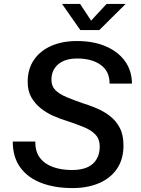

<svg xmlns="http://www.w3.org/2000/svg" viewBox="-20 -948 717 978"><path d="M350 10Q258 10 189.5 -16.5Q121 -43 83 -95.5Q45 -148 45 -227H160Q159 -176 183.5 -144Q208 -112 250.5 -97Q293 -82 346 -82Q418 -82 453 -114Q488 -146 488 -202Q488 -239 466.5 -262Q445 -285 407 -300.5Q369 -316 321 -332Q287 -342 252 -357.5Q217 -373 187.5 -396.5Q158 -420 139.5 -452.5Q121 -485 121 -531Q121 -596 152.5 -642.5Q184 -689 240.5 -714Q297 -739 372 -739Q456 -739 519 -712Q582 -685 617 -636Q652 -587 652 -522H538Q539 -584 493.5 -617Q448 -650 374 -650Q311 -650 276.5 -620.5Q242 -591 242 -542Q242 -509 262 -489Q282 -469 317.5 -454Q353 -439 399 -423Q435 -412 472 -396.5Q509 -381 540 -357Q571 -333 590 -297Q609 -261 609 -207Q609 -137 576 -88.5Q543 -40 484.5 -15Q426 10 350 10ZM389 -795 296 -928H388L444 -843L523 -928H620L486 -795Z"/></svg>

Font: Hubot Sans Medium
Style: Italic
Weight: 500
Italic angle: -10°
Designer: Deni Anggara
Foundry: GitHub
Version: Version 1.001; ttfautohint (v1.8.4.7-5d5b);gftools[0.9.31]